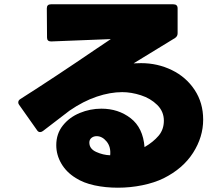

<svg xmlns="http://www.w3.org/2000/svg" viewBox="-20 -796 1040 894"><path d="M167 -181Q158 -181 153 -189L69 -308Q65 -313 65 -319Q65 -329 75 -335Q231 -434 429 -569L496 -614L218 -603Q199 -603 199 -621L198 -757Q198 -776 217 -776H787Q807 -776 807 -757V-641Q807 -627 795 -619L602 -501Q614 -502 637 -502Q714 -502 780.5 -469.5Q847 -437 886.5 -377Q926 -317 926 -239Q926 -158 879 -84.5Q832 -11 742 34Q699 55 643 66.5Q587 78 529 78Q471 78 420 67Q369 56 333 33Q289 6 265.5 -34.5Q242 -75 242 -120Q242 -173 272.5 -211.5Q303 -250 351.5 -270Q400 -290 452 -290Q531 -290 588.5 -245.5Q646 -201 653 -111Q694 -135 718.5 -164Q743 -193 743 -234Q743 -277 712 -307.5Q681 -338 636 -352.5Q591 -367 549 -367Q493 -367 430.5 -346Q368 -325 304 -281L180 -186Q173 -181 167 -181ZM430 -162Q416 -162 406 -154Q396 -146 396 -132Q396 -103 428 -88.5Q460 -74 493 -73Q497 -112 476.5 -137Q456 -162 430 -162Z"/></svg>

Font: LINE Seed JP_TTF ExtraBold
Style: Regular
Weight: 800
Designer: LY Corporation & Fontrix & Fontworks
Version: Version 1.015